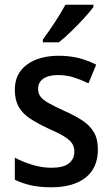

<svg xmlns="http://www.w3.org/2000/svg" viewBox="-20 -786 474 816"><path d="M396 -151Q396 -72 343.5 -31Q291 10 198 10Q149 10 111.5 1.5Q74 -7 43 -22V-116Q74 -99 116 -86Q158 -73 199 -73Q249 -73 272.5 -91.5Q296 -110 296 -142Q296 -161 287 -175.5Q278 -190 254.5 -205Q231 -220 185 -240Q140 -261 108 -282Q76 -303 59.5 -332Q43 -361 43 -405Q43 -473 94 -511Q145 -549 230 -549Q274 -549 313 -539.5Q352 -530 389 -511L356 -432Q325 -447 293.5 -457Q262 -467 227 -467Q186 -467 164 -451.5Q142 -436 142 -409Q142 -389 152 -375.5Q162 -362 186.5 -348Q211 -334 255 -314Q298 -295 330 -274Q362 -253 379 -224Q396 -195 396 -151ZM377 -756Q363 -737 337 -708.5Q311 -680 282 -652Q253 -624 230 -606H162V-618Q186 -650 213 -691Q240 -732 258 -766H377Z"/></svg>

Font: Noto Sans Gujarati UI SemiCondensed Medium
Style: Regular
Weight: 500
Width: 4
Designer: Jelle Bosma - Monotype Design Team, Universal Thirst
Foundry: Monotype Imaging Inc.
Version: Version 2.106; ttfautohint (v1.8.4.7-5d5b)